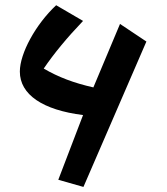

<svg xmlns="http://www.w3.org/2000/svg" viewBox="-20 -699 648 746"><path d="M206.5 -0.5 304.2 27.3 548.8 -537.6 446.3 -606 342.8 -359.4C267.1 -376.5 206.5 -399.4 149.9 -432.6C189 -490.2 239.7 -551.8 302.7 -617.7L198.2 -678.7C118.7 -604.5 57.1 -491.7 57.1 -420.9C57.1 -331.5 146 -271.5 302.7 -252Z"/></svg>

Font: SG Kara
Style: Regular
Weight: 400
Designer: Damoon Khanjanzadeh
Version: Version 1.000